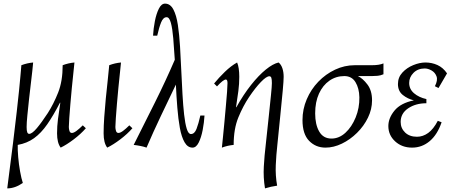

<svg xmlns="http://www.w3.org/2000/svg" viewBox="-20 -800 2497 1060"><path d="M20 240Q39 92 52 -11Q65 -114 72.5 -183.5Q80 -253 85 -299Q90 -345 92.5 -377.5Q95 -410 98 -440Q130 -452 163 -455Q159 -410 152.5 -357.5Q146 -305 140.5 -254Q135 -203 131 -162.5Q127 -122 127 -99Q127 -78 130.5 -69.5Q134 -61 141 -61Q157 -61 183.5 -92.5Q210 -124 244 -176Q276 -226 301 -289Q326 -352 326 -440Q358 -452 391 -455Q389 -434 385 -396.5Q381 -359 376.5 -314Q372 -269 368.5 -225.5Q365 -182 362.5 -148Q360 -114 360 -99Q360 -88 363.5 -77Q367 -66 377 -66Q387 -66 402.5 -77.5Q418 -89 437 -108L454 -92Q426 -60 387 -30.5Q348 -1 315 15Q295 -11 295 -64Q295 -103 300 -142Q305 -181 313 -233H311Q275 -163 241 -114Q207 -65 168 -37Q129 -9 78 0Q77 27 80.5 67.5Q84 108 91 147Q98 186 106 210Q63 240 20 240Z M694 -108 711 -92Q683 -60 644 -30.5Q605 -1 572 15Q552 -11 552 -64Q552 -104 555.5 -153.5Q559 -203 564 -255Q569 -307 574.5 -355Q580 -403 583 -440Q615 -452 648 -455Q646 -434 642 -396.5Q638 -359 633.5 -314Q629 -269 625.5 -225.5Q622 -182 619.5 -148Q617 -114 617 -99Q617 -88 620.5 -77Q624 -66 634 -66Q644 -66 659.5 -77.5Q675 -89 694 -108Z M1086 -162H1109Q1107 -124 1099 -82.5Q1091 -41 1077 -13Q1063 15 1043 15Q1016 15 999 -14.5Q982 -44 973 -93.5Q964 -143 959 -205.5Q954 -268 951 -333Q911 -250 868 -159.5Q825 -69 789 15Q776 10 756 6Q736 2 718 0Q776 -115 835.5 -234.5Q895 -354 945 -470Q941 -535 936.5 -588.5Q932 -642 923.5 -673.5Q915 -705 900 -705Q881 -705 869.5 -676.5Q858 -648 848 -603H825Q827 -642 835 -683Q843 -724 857 -752Q871 -780 891 -780Q920 -780 937 -748Q954 -716 962 -662.5Q970 -609 974 -542.5Q978 -476 981 -407Q984 -341 987.5 -279Q991 -217 996.5 -167.5Q1002 -118 1011 -89Q1020 -60 1034 -60Q1054 -60 1065 -88.5Q1076 -117 1086 -162Z M1205 15Q1207 -6 1211 -43.5Q1215 -81 1219 -126Q1223 -171 1227 -214.5Q1231 -258 1233.5 -292Q1236 -326 1236 -341Q1236 -361 1227 -361Q1213 -361 1178 -323L1162 -339Q1188 -371 1221.5 -403.5Q1255 -436 1289 -455Q1295 -442 1298 -421.5Q1301 -401 1301 -376Q1301 -337 1296 -298Q1291 -259 1283 -208H1285Q1324 -278 1366 -331Q1408 -384 1447.5 -416Q1487 -448 1518 -455Q1532 -444 1539 -423Q1546 -402 1546 -376Q1546 -355 1541 -300Q1536 -245 1528 -167Q1520 -89 1511 2Q1505 55 1502.5 112Q1500 169 1510 225Q1475 230 1443 240Q1433 180 1436.5 119Q1440 58 1447 0Q1456 -83 1463.5 -154.5Q1471 -226 1476 -275Q1481 -324 1481 -341Q1481 -362 1478 -370.5Q1475 -379 1467 -379Q1451 -379 1420.5 -347.5Q1390 -316 1355 -264Q1322 -215 1296 -152Q1270 -89 1270 0Q1237 3 1205 15Z M2034 -246Q2034 -197 2011.5 -150.5Q1989 -104 1951 -66.5Q1913 -29 1867.5 -7Q1822 15 1777 15Q1723 15 1686.5 -22.5Q1650 -60 1650 -137Q1650 -197 1673.5 -252Q1697 -307 1737.5 -349Q1778 -391 1830 -415.5Q1882 -440 1939 -440H2033Q2074 -440 2097 -450V-390Q2081 -383 2065 -381.5Q2049 -380 2033 -380H1956Q1983 -367 2008.5 -333.5Q2034 -300 2034 -246ZM1881 -380Q1835 -380 1798.5 -354.5Q1762 -329 1741 -283Q1720 -237 1720 -174Q1720 -112 1742.5 -73.5Q1765 -35 1810 -35Q1852 -35 1887 -67Q1922 -99 1943.5 -151.5Q1965 -204 1964 -263Q1963 -313 1942.5 -346.5Q1922 -380 1881 -380Z M2255 15Q2199 15 2161.5 -19.5Q2124 -54 2124 -104Q2124 -148 2158 -189.5Q2192 -231 2265 -246Q2231 -254 2204 -275.5Q2177 -297 2177 -336Q2177 -373 2201.5 -399.5Q2226 -426 2261.5 -440.5Q2297 -455 2329 -455Q2364 -455 2395 -441Q2426 -427 2448 -395L2401 -314L2381 -324Q2398 -357 2390 -378.5Q2382 -400 2362.5 -411Q2343 -422 2325 -422Q2287 -422 2263 -398Q2239 -374 2239 -342Q2239 -308 2266 -285Q2293 -262 2334 -253V-230Q2275 -230 2233.5 -202Q2192 -174 2192 -127Q2192 -92 2216.5 -68.5Q2241 -45 2282 -45Q2315 -45 2344 -66Q2373 -87 2397 -133L2418 -125Q2395 -57 2352.5 -21Q2310 15 2255 15Z"/></svg>

Font: Bona Nova
Style: Italic
Weight: 400
Italic angle: -4°
Designer: Mateusz Machalski
Foundry: Capitalics
Version: Version 4.001; ttfautohint (v1.8.3)